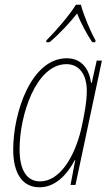

<svg xmlns="http://www.w3.org/2000/svg" viewBox="-20 -784 469 814"><path d="M177 -613 176 -605H190C234 -642 277 -689 307 -727C323 -685 349 -638 371 -605H384L385 -613C365 -647 333 -723 323 -764H302C272 -716 216 -652 177 -613ZM147 10C215 10 264 -43 297 -105H299L279 0H300L412 -527H390L369 -433H366C359 -486 330 -537 263 -537C113 -537 36 -308 36 -150C36 -49 75 10 147 10ZM150 -15C96 -15 63 -59 63 -151C63 -297 133 -512 262 -512C316 -512 348 -468 348 -399C348 -352 337 -294 324 -236C296 -118 233 -15 150 -15Z"/></svg>

Font: Noto Sans Condensed Thin
Style: Italic
Weight: 100
Width: 3
Italic angle: -12°
Designer: Monotype Design Team
Foundry: Monotype Imaging Inc.
Version: Version 2.013